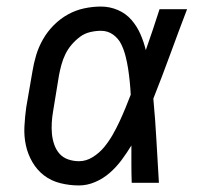

<svg xmlns="http://www.w3.org/2000/svg" viewBox="-20 -558 640 586"><path d="M221 8Q192 8 164 1Q136 -6 114.5 -22.5Q93 -39 79 -63Q65 -87 59 -114.5Q53 -142 54.5 -171.5Q56 -201 60 -230L79 -340Q83 -365 90.5 -390Q98 -415 111.5 -438.5Q125 -462 144.5 -481.5Q164 -501 187.5 -514Q211 -527 237 -532.5Q263 -538 288 -538Q315 -538 339.5 -527.5Q364 -517 381 -497.5Q398 -478 408.5 -454Q419 -430 425 -405Q436 -436 446.5 -467.5Q457 -499 467 -530H551Q525 -462 500 -393.5Q475 -325 448 -257Q454 -193 457.5 -128.5Q461 -64 465 0H382Q381 -29 381 -57.5Q381 -86 381 -114Q367 -91 351 -69.5Q335 -48 315 -30.5Q295 -13 270.5 -2.5Q246 8 221 8ZM221 -66Q243 -66 263 -78.5Q283 -91 297.5 -108.5Q312 -126 323.5 -146Q335 -166 344.5 -186.5Q354 -207 362.5 -227.5Q371 -248 379 -269Q378 -289 376 -309Q374 -329 371 -348.5Q368 -368 363 -387.5Q358 -407 349.5 -424Q341 -441 325 -452.5Q309 -464 288 -464Q272 -464 255 -460Q238 -456 224 -445.5Q210 -435 198.5 -421.5Q187 -408 179.5 -392.5Q172 -377 167.5 -360.5Q163 -344 160 -328L142 -218Q139 -201 138 -183.5Q137 -166 138.5 -149.5Q140 -133 145.5 -117Q151 -101 161.5 -89Q172 -77 188 -71.5Q204 -66 221 -66Z"/></svg>

Font: Iosevka Curly Slab ExObl
Style: Regular
Weight: 400
Width: 7
Italic angle: -9°
Monospace: yes
Designer: Belleve Invis
Foundry: Belleve Invis
Version: Version 11.1.0; ttfautohint (v1.8.3)